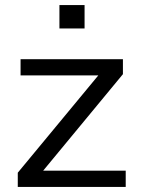

<svg xmlns="http://www.w3.org/2000/svg" viewBox="-20 -736 558 756"><path d="M150 -64H475V0H50V-56L367 -439H61V-503H464V-444ZM214 -716H313V-624H214Z"/></svg>

Font: Muli-Regular
Style: Regular
Weight: 400
Version: Version 2.000